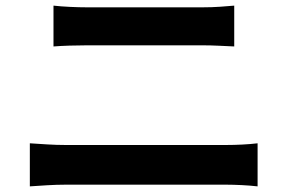

<svg xmlns="http://www.w3.org/2000/svg" viewBox="-20 -699 1040 682"><path d="M170 -679Q197 -676 229.5 -674.5Q262 -673 287 -673H701Q731 -673 761 -675Q791 -677 812 -679V-534Q790 -535 758.5 -536.5Q727 -538 701 -538H288Q260 -538 228 -537Q196 -536 170 -534ZM86 -190Q115 -188 148.5 -186Q182 -184 211 -184H785Q811 -184 840.5 -185.5Q870 -187 895 -190V-37Q869 -40 838.5 -41.5Q808 -43 785 -43H211Q182 -43 148 -41Q114 -39 86 -37Z"/></svg>

Font: Chiron Sans HK TT
Style: Bold
Weight: 700
Designer: Ryoko NISHIZUKA 西塚涼子 (kana, bopomofo & ideographs); Paul D. Hunt (Latin, Greek & Cyrillic); Sandoll Communications 산돌커뮤니
Foundry: Adobe
Version: Version 2.022;hotconv 1.0.109;makeotfexe 2.5.65596